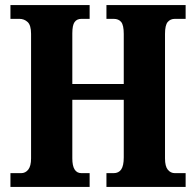

<svg xmlns="http://www.w3.org/2000/svg" viewBox="-20 -734 769 754"><path d="M21 0V-54H63Q80 -54 91 -68Q102 -82 102 -112V-601Q102 -635 88.5 -647.5Q75 -660 56 -660H21V-714H332V-660H300Q282 -660 273 -647.5Q264 -635 264 -603V-404H466V-601Q466 -635 456 -647.5Q446 -660 426 -660H398V-714H709V-660H667Q649 -660 638.5 -647.5Q628 -635 628 -601V-112Q628 -81 639 -67.5Q650 -54 667 -54H709V0H398V-54H426Q446 -54 456 -68.5Q466 -83 466 -116V-342H264V-112Q264 -54 300 -54H332V0Z"/></svg>

Font: Noto Serif Bengali Condensed ExtraBold
Style: Regular
Weight: 800
Width: 3
Designer: Juan Bruce, Universal Thirst, Indian Type Foundry and the Monotype Design Team.
Foundry: Monotype Imaging Inc.
Version: Version 2.003; ttfautohint (v1.8.4.7-5d5b)